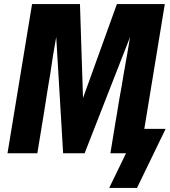

<svg xmlns="http://www.w3.org/2000/svg" viewBox="-20 -755 840 946"><path d="M655 171H518L601 0H524L548 -147Q552 -170 556 -193.5Q560 -217 563.5 -240.5Q567 -264 571.5 -287Q576 -310 580 -333.5Q584 -357 588.5 -386Q593 -415 598 -439.5Q603 -464 606 -484.5Q609 -505 612 -520L621 -573L397 0H291L257 -573Q253 -550 249 -526.5Q245 -503 241 -480Q237 -457 234 -433.5Q231 -410 227 -386.5Q223 -363 218 -334Q213 -305 209.5 -280.5Q206 -256 202.5 -236Q199 -216 197 -201L164 0H17L138 -735H374L389 -272L556 -735H792L691 -120H796Z"/></svg>

Font: Iosevka Aile Heavy
Style: Italic
Weight: 900
Italic angle: -9°
Designer: Belleve Invis
Foundry: Belleve Invis
Version: Version 31.1.0; ttfautohint (v1.8.4)